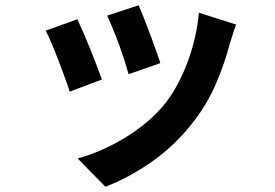

<svg xmlns="http://www.w3.org/2000/svg" viewBox="-20 -615 1040 727"><path d="M505 -595Q512 -579 524 -549Q536 -519 548 -486.5Q560 -454 571 -423.5Q582 -393 587 -376L467 -334Q462 -352 452.5 -382Q443 -412 431.5 -444Q420 -476 407.5 -506Q395 -536 386 -556ZM874 -522Q865 -498 860 -481Q855 -464 850 -449Q830 -373 797.5 -297.5Q765 -222 714 -156Q644 -65 555.5 -3Q467 59 379 92L274 -15Q315 -26 360.5 -45.5Q406 -65 450 -91.5Q494 -118 534.5 -151.5Q575 -185 606 -224Q631 -256 652.5 -296Q674 -336 690.5 -380.5Q707 -425 718 -472.5Q729 -520 733 -567ZM273 -542Q282 -523 295 -493Q308 -463 321.5 -430Q335 -397 346.5 -366Q358 -335 366 -314L244 -268Q238 -288 226 -320.5Q214 -353 201 -387Q188 -421 175 -451.5Q162 -482 153 -499Z"/></svg>

Font: SpoqaHanSans-Bold
Style: Regular
Weight: 700
Designer: [Spoqa Han Sans] Dong-huui Kim \uAE40 \uB3D9 \uD718   [Noto Sans] Ryoko NISHIZUKA \u897F \u585A \u6DBC \u5B50  (kana & i
Foundry: Spoqa (http://www.spoqa-han-sans.com)
Version: Version 2.000